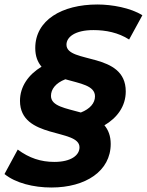

<svg xmlns="http://www.w3.org/2000/svg" viewBox="-58 -728 654 855"><path d="M358 -594C413 -594 469 -583 517 -552L576 -660C524 -693 440 -708 376 -708C217 -708 99 -638 99 -514C99 -477 110 -451 127 -431C69 -396 31 -343 31 -279C31 -107 296 -157 296 -72C296 -37 259 -7 184 -7C124 -7 72 -24 21 -62L-38 47C11 87 91 107 171 107C323 107 435 34 435 -87C435 -123 424 -150 407 -170C463 -203 502 -254 502 -321C502 -499 238 -443 238 -529C238 -563 276 -594 358 -594ZM365 -299C365 -269 343 -243 302 -227C235 -246 169 -255 169 -301C169 -330 189 -358 233 -375C299 -356 365 -347 365 -299Z"/></svg>

Font: AWKNG-Font
Style: Bold Italic
Weight: 700
Italic angle: -11.3°
Designer: Awakening Church
Foundry: Awakening Church
Version: Version 1.700;PS 001.700;hotconv 1.0.88;makeotf.lib2.5.64775